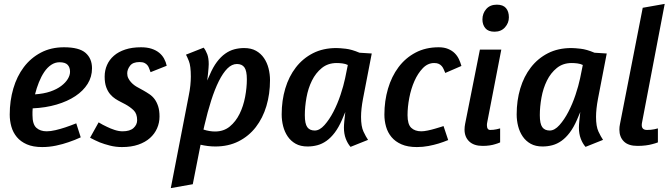

<svg xmlns="http://www.w3.org/2000/svg" viewBox="-20 -745 3452 987"><path d="M309 -502Q387 -502 420 -473Q453 -444 453 -394Q453 -350 430.5 -314Q408 -278 367.5 -251Q327 -224 271 -207.5Q215 -191 148 -188Q147 -179 147 -170Q147 -161 147 -153Q147 -106 167 -88Q187 -70 220 -70Q240 -70 265.5 -76Q291 -82 315 -90Q342 -99 372 -111L395 -39Q365 -25 332 -14Q304 -4 268.5 3.5Q233 11 197 11Q150 11 118 -3Q86 -17 66.5 -40.5Q47 -64 38.5 -94Q30 -124 30 -156Q30 -227 48.5 -290Q67 -353 102.5 -400Q138 -447 190 -474.5Q242 -502 309 -502ZM160 -260Q205 -263 238.5 -274.5Q272 -286 294.5 -303Q317 -320 328.5 -339Q340 -358 340 -376Q340 -399 327.5 -412Q315 -425 286 -425Q263 -425 243 -411.5Q223 -398 207.5 -375Q192 -352 180 -322Q168 -292 160 -260Z M705 -502Q736 -502 759 -494.5Q782 -487 798 -474Q814 -461 823.5 -443.5Q833 -426 837 -407L754 -374Q750 -383 747 -392.5Q744 -402 738 -409.5Q732 -417 722.5 -421.5Q713 -426 697 -426Q663 -426 648.5 -407Q634 -388 634 -368Q634 -354 639.5 -343Q645 -332 653 -323Q661 -314 670.5 -307Q680 -300 688 -296L717 -280Q733 -271 748.5 -260.5Q764 -250 775 -235Q786 -220 793 -198.5Q800 -177 800 -146Q800 -114 787.5 -85.5Q775 -57 751 -35.5Q727 -14 691 -1.5Q655 11 607 11Q575 11 545.5 3.5Q516 -4 493 -13Q467 -24 443 -37L487 -116Q508 -103 530 -93Q548 -84 569.5 -77Q591 -70 610 -70Q648 -70 666.5 -87Q685 -104 685 -127Q685 -161 666.5 -178.5Q648 -196 624 -209L599 -222Q587 -228 573 -237Q559 -246 546.5 -260.5Q534 -275 526 -297Q518 -319 518 -351Q518 -383 530 -410.5Q542 -438 565.5 -458.5Q589 -479 624 -490.5Q659 -502 705 -502Z M950 -252Q956 -281 958.5 -306Q961 -331 961 -351Q961 -406 951 -431Q941 -456 936 -464L1027 -500Q1038 -486 1045.5 -466Q1053 -446 1053 -415Q1053 -407 1052 -396Q1051 -385 1050 -373Q1049 -361 1047.5 -349.5Q1046 -338 1045 -331L1058 -360Q1075 -400 1095 -426.5Q1115 -453 1137.5 -469Q1160 -485 1184.5 -491.5Q1209 -498 1235 -498Q1271 -498 1296 -484Q1321 -470 1337 -446.5Q1353 -423 1360.5 -393.5Q1368 -364 1368 -333Q1368 -262 1349.5 -200Q1331 -138 1295 -91.5Q1259 -45 1206.5 -18.5Q1154 8 1087 8Q1067 8 1047.5 5.5Q1028 3 1011 -1L971 202L858 222ZM1085 -69Q1130 -69 1161 -94.5Q1192 -120 1211.5 -159.5Q1231 -199 1240 -246.5Q1249 -294 1249 -337Q1249 -381 1236.5 -398.5Q1224 -416 1198 -416Q1172 -416 1149 -393Q1126 -370 1105 -328Q1084 -286 1065.5 -228Q1047 -170 1031 -101L1026 -79Q1041 -74 1056.5 -71.5Q1072 -69 1085 -69Z M1754 -342 1768 -411Q1756 -417 1740.5 -419Q1725 -421 1711 -421Q1666 -421 1634.5 -395.5Q1603 -370 1583.5 -330.5Q1564 -291 1555.5 -243.5Q1547 -196 1547 -153Q1547 -109 1559.5 -91.5Q1572 -74 1598 -74Q1623 -74 1648 -102Q1673 -130 1694 -170.5Q1715 -211 1730.5 -257.5Q1746 -304 1754 -342ZM1428 -157Q1428 -228 1446.5 -290Q1465 -352 1501 -398.5Q1537 -445 1589 -471.5Q1641 -498 1709 -498Q1726 -498 1757 -494.5Q1788 -491 1828 -474L1891 -470L1846 -237Q1836 -184 1836 -144Q1836 -95 1848.5 -68.5Q1861 -42 1872 -26L1782 10Q1767 -7 1757.5 -32Q1748 -57 1748 -89Q1748 -102 1750 -122.5Q1752 -143 1755 -169L1738 -129Q1721 -90 1701 -63.5Q1681 -37 1658.5 -21Q1636 -5 1611.5 1.5Q1587 8 1561 8Q1525 8 1500 -6Q1475 -20 1459 -43.5Q1443 -67 1435.5 -96.5Q1428 -126 1428 -157Z M2284 -25Q2260 -15 2234 -7Q2211 0 2182.5 5.5Q2154 11 2123 11Q2076 11 2044 -3Q2012 -17 1992.5 -40.5Q1973 -64 1964.5 -94Q1956 -124 1956 -156Q1956 -226 1974.5 -289Q1993 -352 2028.5 -399.5Q2064 -447 2116 -474.5Q2168 -502 2235 -502Q2263 -502 2283.5 -493.5Q2304 -485 2317.5 -471.5Q2331 -458 2339 -441Q2347 -424 2352 -406L2269 -370Q2265 -379 2261 -388.5Q2257 -398 2251 -405Q2245 -412 2236 -416.5Q2227 -421 2212 -421Q2179 -421 2153.5 -394.5Q2128 -368 2110.5 -328.5Q2093 -289 2084 -242Q2075 -195 2075 -153Q2075 -106 2094 -88Q2113 -70 2146 -70Q2159 -70 2178.5 -74Q2198 -78 2216.5 -83.5Q2235 -89 2248 -93L2260 -97Z M2596 -656Q2596 -627 2576 -604.5Q2556 -582 2522 -582Q2490 -582 2475 -600Q2460 -618 2460 -645Q2460 -676 2479.5 -698.5Q2499 -721 2534 -721Q2566 -721 2581 -703.5Q2596 -686 2596 -656ZM2368 -79Q2368 -93 2371 -108L2447 -490H2557L2485 -118Q2484 -113 2483.5 -109.5Q2483 -106 2483 -102Q2483 -77 2500 -77Q2517 -77 2533 -80.5Q2549 -84 2551 -85V-13Q2540 -8 2526 -4Q2514 0 2497.5 2.5Q2481 5 2461 5Q2416 5 2392 -18Q2368 -41 2368 -79Z M2962 -342 2976 -411Q2964 -417 2948.5 -419Q2933 -421 2919 -421Q2874 -421 2842.5 -395.5Q2811 -370 2791.5 -330.5Q2772 -291 2763.5 -243.5Q2755 -196 2755 -153Q2755 -109 2767.5 -91.5Q2780 -74 2806 -74Q2831 -74 2856 -102Q2881 -130 2902 -170.5Q2923 -211 2938.5 -257.5Q2954 -304 2962 -342ZM2636 -157Q2636 -228 2654.5 -290Q2673 -352 2709 -398.5Q2745 -445 2797 -471.5Q2849 -498 2917 -498Q2934 -498 2965 -494.5Q2996 -491 3036 -474L3099 -470L3054 -237Q3044 -184 3044 -144Q3044 -95 3056.5 -68.5Q3069 -42 3080 -26L2990 10Q2975 -7 2965.5 -32Q2956 -57 2956 -89Q2956 -102 2958 -122.5Q2960 -143 2963 -169L2946 -129Q2929 -90 2909 -63.5Q2889 -37 2866.5 -21Q2844 -5 2819.5 1.5Q2795 8 2769 8Q2733 8 2708 -6Q2683 -20 2667 -43.5Q2651 -67 2643.5 -96.5Q2636 -126 2636 -157Z M3362 -13Q3349 -8 3333 -4Q3319 0 3299.5 2.5Q3280 5 3257 5Q3210 5 3187 -18Q3164 -41 3164 -79Q3164 -93 3167 -107L3284 -705L3397 -725L3281 -118Q3280 -113 3279.5 -109.5Q3279 -106 3279 -102Q3279 -77 3306 -77Q3327 -77 3343.5 -80.5Q3360 -84 3362 -85Z"/></svg>

Font: Amaranth
Style: Italic
Weight: 400
Designer: Gesine Todt
Foundry: Gesine Todt
Version: Version 1.001